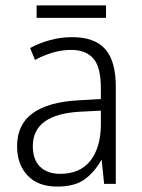

<svg xmlns="http://www.w3.org/2000/svg" viewBox="-20 -678 523 708"><path d="M246 -541Q329 -541 368 -497Q407 -453 407 -358V0H364L355 -87H353Q329 -44 292.5 -17Q256 10 191 10Q120 10 81.5 -31Q43 -72 43 -139Q43 -219 100.5 -260.5Q158 -302 268 -308L352 -313V-352Q352 -430 324.5 -462Q297 -494 242 -494Q209 -494 176 -484.5Q143 -475 109 -457L91 -501Q124 -519 164 -530Q204 -541 246 -541ZM274 -266Q101 -256 101 -139Q101 -89 128 -63Q155 -37 202 -37Q275 -37 313 -85Q351 -133 352 -217V-270ZM371 -658V-612H115V-658Z"/></svg>

Font: Noto Sans Sinhala UI SemiCondensed Light
Style: Regular
Weight: 300
Width: 4
Designer: Jelle Bosma - Monotype Design Team
Foundry: Monotype Imaging Inc.
Version: Version 2.006; ttfautohint (v1.8.4.7-5d5b)